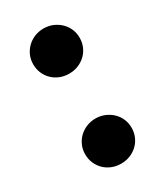

<svg xmlns="http://www.w3.org/2000/svg" viewBox="-138 -565 540 631"><g transform="rotate(-30 132.5 -250.0)"><path d="M44.5 0ZM44.5 -78.5Q44.5 -96.5 51.2 -112Q58 -127.5 69.8 -139Q81.5 -150.5 97.5 -157.2Q113.5 -164 132.5 -164Q151 -164 167 -157.2Q183 -150.5 195 -139Q207 -127.5 213.8 -112Q220.5 -96.5 220.5 -78.5Q220.5 -60.5 213.8 -44.8Q207 -29 195 -17.5Q183 -6 167 0.5Q151 7 132.5 7Q113.5 7 97.5 0.5Q81.5 -6 69.8 -17.5Q58 -29 51.2 -44.8Q44.5 -60.5 44.5 -78.5ZM44.5 -420Q44.5 -438 51.2 -453.5Q58 -469 69.8 -480.5Q81.5 -492 97.5 -498.8Q113.5 -505.5 132.5 -505.5Q151 -505.5 167 -498.8Q183 -492 195 -480.5Q207 -469 213.8 -453.5Q220.5 -438 220.5 -420Q220.5 -402 213.8 -386.2Q207 -370.5 195 -359Q183 -347.5 167 -341Q151 -334.5 132.5 -334.5Q113.5 -334.5 97.5 -341Q81.5 -347.5 69.8 -359Q58 -370.5 51.2 -386.2Q44.5 -402 44.5 -420Z"/></g></svg>

Font: Lato Black
Style: Regular
Weight: 900
Designer: Lukasz Dziedzic
Foundry: tyPoland Lukasz Dziedzic
Version: Version 2.007; 2014-02-27